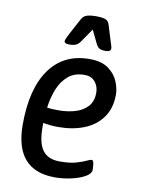

<svg xmlns="http://www.w3.org/2000/svg" viewBox="-83 -775 619 838"><g transform="rotate(10 227.0 -356.0)"><path d="M219 6Q41 6 41 -197Q41 -356 103 -442.5Q165 -529 279 -529Q333 -529 363.5 -506.5Q394 -484 406.5 -453Q419 -422 419 -396Q419 -335 389.5 -294Q360 -253 309.5 -233Q259 -213 195 -213Q174 -213 157.5 -215Q141 -217 128 -219Q128 -210 128 -200Q128 -130 152 -98Q176 -66 228 -66Q272 -66 299.5 -74Q327 -82 342.5 -89.5Q358 -97 365 -97Q372 -97 374 -81.5Q376 -66 376 -55Q376 -38 351.5 -24Q327 -10 290.5 -2Q254 6 219 6ZM186 -285Q220 -285 254 -294Q288 -303 310.5 -326Q333 -349 333 -389Q333 -417 316.5 -437Q300 -457 270 -457Q226 -457 198 -433.5Q170 -410 154.5 -372Q139 -334 133 -288Q147 -286 160 -285.5Q173 -285 186 -285ZM179 -576Q158 -576 158 -588Q158 -594 172 -621L210 -692Q219 -709 235.5 -713.5Q252 -718 275 -718Q298 -718 313.5 -713.5Q329 -709 334 -692L356 -621Q360 -609 362 -602Q364 -595 364 -590Q364 -576 341 -576Q322 -576 313.5 -581Q305 -586 298 -600L270 -658L230 -600Q221 -586 210 -581Q199 -576 179 -576Z"/></g></svg>

Font: Asap Condensed Condensed Regular
Style: Italic
Weight: 400
Width: 3
Italic angle: -6°
Designer: Pablo Cosgaya
Foundry: Omnibus-Type
Version: Version 3.001; ttfautohint (v1.8.4.7-5d5b)